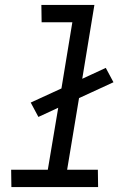

<svg xmlns="http://www.w3.org/2000/svg" viewBox="-20 -755 540 775"><path d="M26 0 25 -70H173L215 -320L135 -283L104 -341L228 -398L272 -665H148L147 -735H361L312 -437L407 -481L438 -423L299 -359L251 -70H375L376 0Z"/></svg>

Font: Iosevka Term Oblique
Style: Regular
Weight: 400
Italic angle: -9°
Monospace: yes
Designer: Belleve Invis
Foundry: Belleve Invis
Version: Version 31.4.0